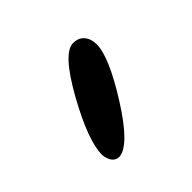

<svg xmlns="http://www.w3.org/2000/svg" viewBox="-34 -894 446 446"><g transform="rotate(45 189.0 -670.5)"><path d="M296 -584Q249 -584 156.5 -635.5Q64 -687 64 -720Q64 -738 75.5 -747.5Q87 -757 105 -757Q146 -757 235 -701Q324 -645 327 -610Q327 -588 296 -584Z"/></g></svg>

Font: Sniglet
Style: Regular
Weight: 400
Designer: Haley Fiege
Foundry: Haley Fiege, Pablo Impallari, Brenda Gallo
Version: Version 2.000